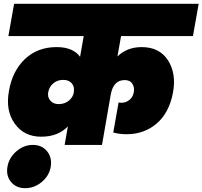

<svg xmlns="http://www.w3.org/2000/svg" viewBox="-20 -760 1062 1007"><path d="M319 0 336 -97Q284 -43 196 -43Q106 -43 57 -112Q8 -181 27 -283Q45 -388 111 -450.5Q177 -513 277 -513Q363 -513 400 -462L419 -571H24L54 -740H1022L992 -571H615L596 -464Q647 -513 723 -513Q817 -513 861.5 -443Q906 -373 887 -273Q867 -168 801.5 -112Q736 -56 644 -56Q607 -56 574 -65L602 -223Q608 -221 617 -221Q641 -221 659.5 -236.5Q678 -252 682 -278Q686 -302 674 -321Q662 -340 634 -340Q575 -340 561 -265L515 0ZM291 -214Q320 -215 341 -232Q362 -249 367 -274V-276Q372 -305 356.5 -323Q341 -341 312 -341Q281 -341 259.5 -323Q238 -305 233 -277Q228 -250 244.5 -231.5Q261 -213 291 -214ZM112 227Q65 227 38 194.5Q11 162 19 115Q27 67 66 33.5Q105 0 152 0Q200 0 227 33.5Q254 67 246 115Q238 162 199 194.5Q160 227 112 227Z"/></svg>

Font: Poppins Black
Style: Italic
Weight: 900
Italic angle: -10°
Designer: Ninad Kale (Devanagari), Jonny Pinhorn (Latin)
Foundry: Indian Type Foundry
Version: Version 3.200;PS 1.000;hotconv 16.6.54;makeotf.lib2.5.65590